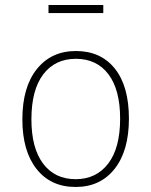

<svg xmlns="http://www.w3.org/2000/svg" viewBox="-20 -734 602 764"><path d="M391 -682H173V-714H391ZM282 -531Q381 -531 437 -461Q493 -391 493 -262Q493 -134 436 -62Q379 10 281 10Q182 10 125.5 -61.5Q69 -133 69 -259Q69 -387 126.5 -459Q184 -531 282 -531ZM105 -259Q105 -145 151.5 -83Q198 -21 281 -21Q363 -21 410.5 -83Q458 -145 458 -262Q458 -377 411.5 -438.5Q365 -500 282 -500Q199 -500 152 -438Q105 -376 105 -259Z"/></svg>

Font: Fira Sans UltraLight
Style: Regular
Weight: 200
Designer: Carrois Corporate & Edenspiekermann AG
Foundry: Carrois Corporate GbR & Edenspiekermann AG
Version: Version 4.106;PS 004.106;hotconv 1.0.70;makeotf.lib2.5.58329